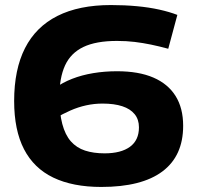

<svg xmlns="http://www.w3.org/2000/svg" viewBox="-20 -730 781 760"><path d="M381 10Q268 10 191 -27Q114 -64 75 -139.5Q36 -215 36 -330Q36 -455 79 -539.5Q122 -624 207.5 -667Q293 -710 419 -710Q473 -710 521.5 -705.5Q570 -701 610.5 -692Q651 -683 682 -671L646 -537Q609 -547 577.5 -553.5Q546 -560 513.5 -564Q481 -568 443 -568Q360 -568 310 -544Q260 -520 237.5 -471Q215 -422 215 -346Q215 -283 226.5 -239.5Q238 -196 260.5 -170.5Q283 -145 316.5 -134Q350 -123 394 -123Q459 -123 494.5 -149Q530 -175 530 -226Q530 -257 513 -278Q496 -299 464 -309.5Q432 -320 386 -320Q353 -320 321 -313Q289 -306 258.5 -292.5Q228 -279 199 -262L197 -381Q227 -403 265.5 -418Q304 -433 349 -440.5Q394 -448 443 -448Q529 -448 587 -423Q645 -398 675 -350Q705 -302 705 -232Q705 -113 623 -51.5Q541 10 381 10Z"/></svg>

Font: Georama SemiExpanded
Style: Bold
Weight: 700
Width: 6
Designer: Jean-Baptiste Levee
Foundry: Production Type
Version: Version 1.001